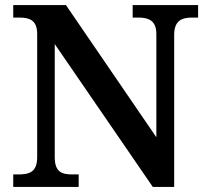

<svg xmlns="http://www.w3.org/2000/svg" viewBox="-20 -734 818 754"><path d="M32 0H289V-49H265C224 -49 195 -57 195 -117V-561L580 0H664V-597C664 -653 694 -665 734 -665H758V-714H501V-665H524C562 -665 594 -654 594 -601V-195L239 -714H32V-665H55C93 -665 126 -657 126 -601V-117C126 -57 94 -49 52 -49H32Z"/></svg>

Font: Noto Serif Sinhala SemiBold
Style: Regular
Weight: 600
Designer: Jelle Bosma - Monotype Design Team
Foundry: Monotype Imaging Inc.
Version: Version 2.007